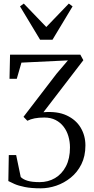

<svg xmlns="http://www.w3.org/2000/svg" viewBox="-20 -826 524 1070"><path d="M207.5 223.5Q154 223.5 118.2 216.2Q82.5 209 60.5 199.2Q38.5 189.5 26.5 183L29 38H70L95.5 160.5Q109 174 134 181.5Q159 189 201 189Q248.5 189 286.8 166.5Q325 144 347.5 100.8Q370 57.5 370 -4Q370 -36.5 361.2 -66.5Q352.5 -96.5 334.5 -120Q316.5 -143.5 289.8 -157.2Q263 -171 227 -171Q196 -171 173 -166.5Q150 -162 132.5 -153L111 -175L295.5 -415.5L358.5 -489.5L99.5 -477L73.5 -387H33L36 -521.5H427.5L444.5 -490.5L222 -200.5Q299.5 -207 351.5 -182.8Q403.5 -158.5 429.8 -114.2Q456 -70 456 -15.5Q456 44.5 433.5 89.5Q411 134.5 374 164.2Q337 194 293.5 208.8Q250 223.5 207.5 223.5ZM203.5 -604.5 91.5 -790.5 112.5 -806 238 -675.5 363.5 -806 384.5 -790.5 272.5 -604.5Z"/></svg>

Font: Merriweather 96pt Light
Style: Regular
Weight: 300
Version: Version 2.100